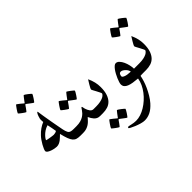

<svg xmlns="http://www.w3.org/2000/svg" viewBox="-142 -957 1625 1625"><g transform="rotate(-45 670.5 -144.5)"><path d="M364.3 0H340.3Q315.9 0 299.1 -4.9Q282.2 -9.8 270 -23.9Q257.8 -38.1 248 -64.2Q238.3 -90.3 228 -133.3Q218.3 -124.5 208.5 -114.5Q198.7 -104.5 187 -95.7Q175.3 -86.9 162.1 -81.1Q148.9 -75.2 132.3 -75.2Q124.5 -75.2 108.4 -78.1Q92.3 -81.1 76.4 -86.7Q60.5 -92.3 48.6 -100.3Q36.6 -108.4 36.6 -118.7Q36.6 -126.5 43.2 -141.6Q49.8 -156.7 59.3 -174.1Q68.8 -191.4 81.1 -208.7Q93.3 -226.1 105 -238.3Q126.5 -261.7 150.9 -278.6Q175.3 -295.4 199.2 -304.7Q198.7 -310.5 198.2 -316.7Q197.8 -322.8 197.8 -328.6V-337.4Q197.8 -341.8 199.2 -346.2Q205.1 -370.1 212.4 -385.3Q219.7 -400.4 227.1 -400.4Q227.5 -400.4 228.5 -393.3Q229.5 -386.2 231.4 -373.5Q233.4 -360.8 235.8 -344.2Q238.3 -327.6 241.7 -308.6Q246.1 -279.8 252 -248.8Q257.8 -217.8 262.7 -190.7Q267.6 -163.6 271.5 -144.5Q275.4 -125.5 277.3 -121.1Q281.2 -110.8 284.4 -103.5Q287.6 -96.2 293.7 -91.1Q299.8 -85.9 310.8 -83.3Q321.8 -80.6 340.3 -80.6H364.3Q376.5 -80.6 383.5 -76.9Q390.6 -73.2 394 -67.9Q397.5 -62.5 398.4 -55.4Q399.4 -48.3 399.4 -40.5Q399.4 -32.7 398.4 -25.6Q397.5 -18.6 394 -12.9Q390.6 -7.3 383.5 -3.7Q376.5 0 364.3 0ZM221.7 -175.3Q218.3 -193.4 214.6 -216.6Q210.9 -239.7 205.6 -259.8Q181.2 -252.4 162.8 -240Q144.5 -227.5 132.3 -214.8Q120.1 -202.1 113.5 -191.9Q106.9 -181.6 106.9 -179.7Q106.9 -177.7 117.7 -175.3Q128.4 -172.9 142.1 -170.7Q155.8 -168.5 168.7 -166.7Q181.6 -165 186 -165Q193.4 -165 203.9 -167.5Q214.4 -169.9 221.7 -175.3ZM302.2 -538.6Q302.2 -536.1 296.4 -525.9Q290.5 -515.6 283.2 -504.4Q275.9 -493.2 269 -484.1Q262.2 -475.1 259.8 -475.1Q258.3 -475.1 249.8 -481.2Q241.2 -487.3 231 -495.1Q219.2 -503.4 204.6 -515.1Q202.1 -517.6 199.7 -517.6Q197.8 -517.6 195.3 -515.1Q185.5 -501 177.7 -489.7Q170.4 -480 164.6 -472.4Q158.7 -464.8 156.7 -464.8Q154.8 -464.8 145.5 -470.9Q136.2 -477.1 125.7 -484.6Q115.2 -492.2 106.9 -499.3Q98.6 -506.3 98.6 -508.3Q98.6 -510.7 104.7 -521Q110.8 -531.2 118.7 -542.5Q126.5 -553.7 133.3 -562.7Q140.1 -571.8 141.1 -571.8Q144.5 -571.8 152.8 -565.2Q161.1 -558.6 170.4 -551.8Q181.2 -543.5 193.8 -532.2Q197.8 -528.3 199.7 -528.3Q201.7 -528.3 204.6 -533.7Q214.4 -547.4 222.7 -558.1Q230 -566.9 236.1 -575Q242.2 -583 243.7 -583Q245.6 -583 255.4 -576.7Q265.1 -570.3 275.4 -562.3Q285.6 -554.2 293.9 -547.1Q302.2 -540 302.2 -538.6Z M602.1 0H576.7Q558.6 0 546.4 -5.9Q534.2 -11.7 523.9 -22.5Q516.6 -30.3 508.3 -43.5Q500 -56.6 495.1 -68.4Q483.4 -55.7 471.9 -43.2Q460.4 -30.8 446 -21.2Q431.6 -11.7 414.1 -5.9Q396.5 0 372.6 0H348.6Q336.4 0 329.3 -3.7Q322.3 -7.3 318.8 -12.9Q315.4 -18.6 314.5 -25.6Q313.5 -32.7 313.5 -40.5Q313.5 -48.3 314.5 -55.4Q315.4 -62.5 318.8 -67.9Q322.3 -73.2 329.3 -76.9Q336.4 -80.6 348.6 -80.6H372.6Q401.4 -80.6 422.9 -86.7Q444.3 -92.8 459.5 -102.5Q474.6 -112.3 484.4 -122.8Q494.1 -133.3 500.7 -143.1Q507.3 -152.8 511.5 -158.9Q515.6 -165 519 -165Q522.9 -165 524.2 -154.1Q525.4 -143.1 530.3 -129.4Q532.7 -121.6 537.1 -113Q541.5 -104.5 546.9 -96.9Q552.2 -89.4 559.8 -85Q567.4 -80.6 576.7 -80.6H602.1Q614.3 -80.6 621.3 -76.9Q628.4 -73.2 632.1 -67.9Q635.7 -62.5 636.7 -55.4Q637.7 -48.3 637.7 -40.5Q637.7 -32.7 636.7 -25.6Q635.7 -18.6 632.1 -12.9Q628.4 -7.3 621.3 -3.7Q614.3 0 602.1 0ZM576.7 -303.2Q576.7 -300.8 570.8 -290.5Q564.9 -280.3 557.6 -269Q550.3 -257.8 543.5 -248.8Q536.6 -239.7 534.2 -239.7Q532.7 -239.7 524.2 -245.8Q515.6 -252 505.4 -259.8Q493.7 -268.1 479 -279.8Q476.6 -282.2 474.1 -282.2Q472.2 -282.2 469.7 -279.8Q460 -265.6 452.1 -254.4Q444.8 -244.6 439 -237.1Q433.1 -229.5 431.2 -229.5Q429.2 -229.5 419.9 -235.6Q410.6 -241.7 400.1 -249.3Q389.6 -256.8 381.3 -263.9Q373 -271 373 -272.9Q373 -275.4 379.2 -285.6Q385.3 -295.9 393.1 -307.1Q400.9 -318.4 407.7 -327.4Q414.6 -336.4 415.5 -336.4Q418.9 -336.4 427.2 -329.8Q435.5 -323.2 444.8 -316.4Q455.6 -308.1 468.3 -296.9Q472.2 -293 474.1 -293Q476.1 -293 479 -298.3Q488.8 -312 497.1 -322.8Q504.4 -331.5 510.5 -339.6Q516.6 -347.7 518.1 -347.7Q520 -347.7 529.8 -341.3Q539.6 -335 549.8 -326.9Q560.1 -318.8 568.4 -311.8Q576.7 -304.7 576.7 -303.2Z M752.4 -169.9Q752.4 -121.1 741.2 -88.4Q730 -55.7 710.7 -35.9Q691.4 -16.1 665.3 -8.1Q639.2 0 608.9 0H585Q572.8 0 565.7 -3.7Q558.6 -7.3 555.2 -12.9Q551.8 -18.6 550.8 -25.6Q549.8 -32.7 549.8 -40.5Q549.8 -48.3 550.8 -55.4Q551.8 -62.5 555.2 -67.9Q558.6 -73.2 565.7 -76.9Q572.8 -80.6 585 -80.6H608.9Q636.7 -80.6 658.2 -85Q679.7 -89.4 694.8 -96.7Q708.5 -104 715.3 -112.1Q722.2 -120.1 722.2 -124.5Q722.2 -128.4 715.6 -141.6Q709 -154.8 701.2 -169.7Q693.4 -184.6 686.5 -197Q679.7 -209.5 679.7 -212.9Q679.7 -217.3 685.8 -229.2Q691.9 -241.2 699.7 -253.9Q707.5 -266.6 714.6 -278.1Q721.7 -289.6 723.6 -292Q738.3 -259.8 745.4 -230.2Q752.4 -200.7 752.4 -169.9ZM770.5 108.9Q770.5 111.3 764.6 121.6Q758.8 131.8 751.5 143.1Q744.1 154.3 737.3 163.3Q730.5 172.4 728 172.4Q726.6 172.4 718 166.3Q709.5 160.2 699.2 152.3Q687.5 144 672.9 132.3Q670.4 129.9 668 129.9Q666 129.9 663.6 132.3Q653.8 146.5 646 157.7Q638.7 167.5 632.8 175Q627 182.6 625 182.6Q623 182.6 613.8 176.5Q604.5 170.4 594 162.8Q583.5 155.3 575.2 148.2Q566.9 141.1 566.9 139.2Q566.9 136.7 573 126.5Q579.1 116.2 586.9 105Q594.7 93.8 601.6 84.7Q608.4 75.7 609.4 75.7Q612.8 75.7 621.1 82.3Q629.4 88.9 638.7 95.7Q649.4 104 662.1 115.2Q666 119.1 668 119.1Q669.9 119.1 672.9 113.8Q682.6 100.1 690.9 89.4Q698.2 80.6 704.3 72.5Q710.4 64.5 711.9 64.5Q713.9 64.5 723.6 70.8Q733.4 77.1 743.7 85.2Q753.9 93.3 762.2 100.3Q770.5 107.4 770.5 108.9Z M1118.7 0H1093.3Q1085.9 0 1079.8 0.2Q1073.7 0.5 1068.8 0.5Q1063 1 1057.6 1.5Q1053.7 23.4 1044.9 52Q1036.1 80.6 1022.2 110.8Q1008.3 141.1 990.5 170.9Q972.7 200.7 952.1 224.1Q918 262.2 885 278.3Q852.1 294.4 817.4 294.4Q798.8 294.4 773.7 287.1Q748.5 279.8 725.8 270.5Q703.1 261.2 687.7 252.7Q672.4 244.1 672.4 241.7Q672.4 237.8 675 234.9Q677.7 231.9 682.6 231.9Q687 231.9 695.1 233.9Q703.1 235.8 713.9 238Q724.6 240.2 736.8 242.2Q749 244.1 762.2 244.1Q790 244.1 818.6 234.9Q847.2 225.6 874.8 208.7Q902.3 191.9 927.5 169.4Q952.6 147 973.4 119.9Q994.1 92.8 1008.1 63.2Q1022 33.7 1026.9 2.4Q996.1 0 970.5 -4.2Q944.8 -8.3 926.5 -15.9Q908.2 -23.4 898.2 -35.2Q888.2 -46.9 888.2 -65.9Q888.2 -74.2 892.8 -89.4Q897.5 -104.5 904.8 -121.8Q912.1 -139.2 921.9 -157.2Q931.6 -175.3 942.1 -189.7Q952.6 -204.1 963.6 -213.6Q974.6 -223.1 984.9 -223.1Q1001.5 -223.1 1015.9 -208Q1030.3 -192.9 1040.3 -170.9Q1050.3 -148.9 1055.9 -124Q1061.5 -99.1 1061.5 -80.6H1118.7Q1130.9 -80.6 1137.9 -76.9Q1145 -73.2 1148.4 -67.9Q1151.9 -62.5 1152.8 -55.4Q1153.8 -48.3 1153.8 -40.5Q1153.8 -32.7 1152.8 -25.6Q1151.9 -18.6 1148.4 -12.9Q1145 -7.3 1137.9 -3.7Q1130.9 0 1118.7 0ZM1024.4 -82Q1024.4 -90.8 1018.6 -101.6Q1012.7 -112.3 1003.7 -121.3Q994.6 -130.4 984.4 -136.5Q974.1 -142.6 964.8 -142.6Q952.1 -142.6 946 -132.6Q939.9 -122.6 939.9 -109.4Q939.9 -100.6 960.9 -92Q981.9 -83.5 1024.4 -82Z M1269.5 -169.9Q1269.5 -121.1 1258.3 -88.4Q1247.1 -55.7 1227.8 -35.9Q1208.5 -16.1 1182.4 -8.1Q1156.2 0 1126 0H1102.1Q1089.8 0 1082.8 -3.7Q1075.7 -7.3 1072.3 -12.9Q1068.8 -18.6 1067.9 -25.6Q1066.9 -32.7 1066.9 -40.5Q1066.9 -48.3 1067.9 -55.4Q1068.8 -62.5 1072.3 -67.9Q1075.7 -73.2 1082.8 -76.9Q1089.8 -80.6 1102.1 -80.6H1126Q1153.8 -80.6 1175.3 -85Q1196.8 -89.4 1211.9 -96.7Q1225.6 -104 1232.4 -112.1Q1239.3 -120.1 1239.3 -124.5Q1239.3 -128.4 1232.7 -141.6Q1226.1 -154.8 1218.3 -169.7Q1210.4 -184.6 1203.6 -197Q1196.8 -209.5 1196.8 -212.9Q1196.8 -217.3 1202.9 -229.2Q1209 -241.2 1216.8 -253.9Q1224.6 -266.6 1231.7 -278.1Q1238.8 -289.6 1240.7 -292Q1255.4 -259.8 1262.5 -230.2Q1269.5 -200.7 1269.5 -169.9ZM1319.8 -431.2Q1319.8 -428.7 1314 -418.5Q1308.1 -408.2 1300.8 -397Q1293.5 -385.7 1286.6 -376.7Q1279.8 -367.7 1277.3 -367.7Q1275.9 -367.7 1267.3 -373.8Q1258.8 -379.9 1248.5 -387.7Q1236.8 -396 1222.2 -407.7Q1219.7 -410.2 1217.3 -410.2Q1215.3 -410.2 1212.9 -407.7Q1203.1 -393.6 1195.3 -382.3Q1188 -372.6 1182.1 -365Q1176.3 -357.4 1174.3 -357.4Q1172.4 -357.4 1163.1 -363.5Q1153.8 -369.6 1143.3 -377.2Q1132.8 -384.8 1124.5 -391.8Q1116.2 -398.9 1116.2 -400.9Q1116.2 -403.3 1122.3 -413.6Q1128.4 -423.8 1136.2 -435.1Q1144 -446.3 1150.9 -455.3Q1157.7 -464.4 1158.7 -464.4Q1162.1 -464.4 1170.4 -457.8Q1178.7 -451.2 1188 -444.3Q1198.7 -436 1211.4 -424.8Q1215.3 -420.9 1217.3 -420.9Q1219.2 -420.9 1222.2 -426.3Q1231.9 -439.9 1240.2 -450.7Q1247.6 -459.5 1253.7 -467.5Q1259.8 -475.6 1261.2 -475.6Q1263.2 -475.6 1272.9 -469.2Q1282.7 -462.9 1293 -454.8Q1303.2 -446.8 1311.5 -439.7Q1319.8 -432.6 1319.8 -431.2Z"/></g></svg>

Font: Accordance
Style: Regular
Weight: 400
Version: Version 1.1 (build May 11, 2018) Miklal Software Solutions, 